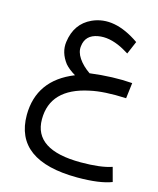

<svg xmlns="http://www.w3.org/2000/svg" viewBox="-110 -548 721 878"><g transform="rotate(15 251.0 -109.0)"><path d="M484 164 502 231Q446 253 339 253Q43 252 43 36Q44 -130 209 -196Q177 -215 160 -235Q124 -282 131 -333Q143 -422 217 -456Q316 -501 440 -415L414 -354Q389 -369 377 -375Q316 -405 265 -396Q207 -386 201 -332Q197 -304 216.5 -275Q236 -246 271 -222Q380 -236 471 -229L462 -155Q357 -160 291 -145Q115 -108 115 37Q115 182 337 182Q432 182 484 164Z"/></g></svg>

Font: Vazir Code
Style: Code
Weight: 400
Foundry: DejaVu fonts team - Redesigned by Saber Rastikerdar
Version: Version 1.1.2